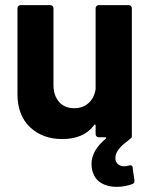

<svg xmlns="http://www.w3.org/2000/svg" viewBox="-20 -534 587 747"><path d="M488 109Q495 109 496 118L503 167V171Q503 179 495 182Q466 193 433 193Q399 193 373.5 178Q348 163 339 129Q336 117 336 104Q336 52 391 6Q394 4 393 2Q392 0 389 0H364Q359 0 355.5 -3.5Q352 -7 352 -12V-46Q352 -49 350 -49.5Q348 -50 346 -47Q306 7 222 7Q146 7 97 -39Q48 -85 48 -168V-502Q48 -507 51.5 -510.5Q55 -514 60 -514H176Q181 -514 184.5 -510.5Q188 -507 188 -502V-203Q188 -163 209.5 -138Q231 -113 269 -113Q303 -113 325 -133.5Q347 -154 352 -187V-502Q352 -507 355.5 -510.5Q359 -514 364 -514H481Q486 -514 489.5 -510.5Q493 -507 493 -502V-4Q493 1 491 2L476 15Q429 49 429 80Q429 87 430 90Q433 101 442 107Q451 113 463 113Q472 113 481 110Q484 109 488 109Z"/></svg>

Font: UMi
Style: Bold
Weight: 700
Designer: Peter Middis
Foundry: We Are UMi
Version: Version 1.0